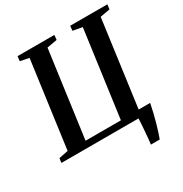

<svg xmlns="http://www.w3.org/2000/svg" viewBox="-211 -902 1190 1247"><g transform="rotate(-30 384.0 -278.0)"><path d="M560 187.5Q562.5 169 564.8 144.5Q567 120 569.2 93.8Q571.5 67.5 573 43Q574.5 18.5 575 0H-3L1.5 -33.5L71 -47.5L159 -694L93 -707.5L97 -743H373L369.5 -707.5L293.5 -694L205 -46.5H470L558.5 -694.5L488 -707.5L492 -743H770.5L766 -707.5L692.5 -694.5L605 -49.5H691Q684.5 -15 676 20.2Q667.5 55.5 658.2 88Q649 120.5 640.5 146.2Q632 172 626 187.5Z"/></g></svg>

Font: Merriweather 72pt SemiBold
Style: Italic
Weight: 600
Italic angle: -7.8°
Version: Version 2.101